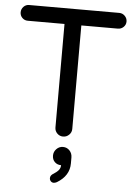

<svg xmlns="http://www.w3.org/2000/svg" viewBox="-61 -729 718 1032"><g transform="rotate(5 297.5 -213.0)"><path d="M252 -39.1V-597.7H53.7Q36.1 -597.7 23.9 -609.9Q11.7 -622.1 11.7 -639.6Q11.7 -657.2 23.9 -669.9Q36.1 -682.6 53.7 -682.6H540Q557.6 -682.6 570.3 -669.9Q583 -657.2 583 -639.6Q583 -622.1 570.3 -609.9Q557.6 -597.7 540 -597.7H342.8V-39.1Q342.8 -20.5 329.1 -7.3Q315.4 5.9 296.9 5.9Q278.3 5.9 265.1 -7.3Q252 -20.5 252 -39.1ZM246.1 234.4Q246.1 221.7 257.8 212.9Q280.3 199.2 290 187.5Q299.8 175.8 299.8 160.2Q279.3 160.2 265.6 147Q252 133.8 252 112.3Q252 91.8 266.6 76.7Q281.2 61.5 301.8 61.5Q323.2 61.5 337.4 76.7Q351.6 91.8 351.6 114.3V146.5Q351.6 212.9 285.2 252.9Q275.4 257.8 268.6 257.8Q258.8 257.8 252.4 251Q246.1 244.1 246.1 234.4Z"/></g></svg>

Font: jf-openhuninn-2.1
Style: Regular
Weight: 400
Designer: [Kosugi Maru]
Designed by MOTOYA      

[Varela Round]
Joe Prince (Latin component); Avraham Cornfeld (Hebrew component)
Foundry: justfont Co., Ltd.
Version: 2.1